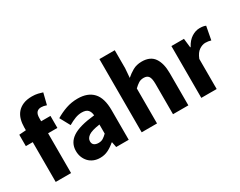

<svg xmlns="http://www.w3.org/2000/svg" viewBox="-87 -1146 1992 1592"><g transform="rotate(-30 909.0 -350.5)"><path d="M90 0V-381H24V-490L90 -495V-522Q90 -561 99.5 -596Q109 -631 131 -657Q153 -683 188 -698Q223 -713 273 -713Q304 -713 329.5 -707Q355 -701 372 -695L345 -587Q317 -597 294 -597Q267 -597 252 -580.5Q237 -564 237 -526V-496H326V-381H237V0Z M511 12Q477 12 449.5 0.5Q422 -11 403 -31.5Q384 -52 373.5 -79Q363 -106 363 -138Q363 -216 429 -260Q495 -304 642 -319Q640 -352 622.5 -371.5Q605 -391 564 -391Q532 -391 500.5 -379Q469 -367 433 -346L380 -443Q428 -472 480.5 -490Q533 -508 592 -508Q688 -508 738.5 -453.5Q789 -399 789 -284V0H669L659 -51H655Q623 -23 588 -5.5Q553 12 511 12ZM561 -102Q586 -102 604 -113Q622 -124 642 -144V-231Q564 -220 534 -199Q504 -178 504 -149Q504 -125 519.5 -113.5Q535 -102 561 -102Z M913 0V-701H1060V-529L1053 -440Q1081 -465 1118 -486.5Q1155 -508 1206 -508Q1287 -508 1323.5 -455Q1360 -402 1360 -308V0H1213V-289Q1213 -343 1198.5 -363Q1184 -383 1152 -383Q1124 -383 1104 -370.5Q1084 -358 1060 -335V0Z M1484 0V-496H1604L1614 -409H1618Q1645 -460 1683 -484Q1721 -508 1759 -508Q1780 -508 1793.5 -505.5Q1807 -503 1818 -498L1794 -371Q1780 -375 1768 -377Q1756 -379 1740 -379Q1712 -379 1681.5 -359Q1651 -339 1631 -288V0Z"/></g></svg>

Font: TypoPRO Source Sans Pro
Style: Bold
Weight: 700
Designer: Paul D. Hunt
Foundry: Adobe Systems Incorporated
Version: Version 2.020;PS 2.000;hotconv 1.0.86;makeotf.lib2.5.63406